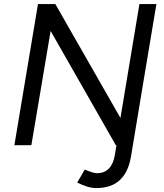

<svg xmlns="http://www.w3.org/2000/svg" viewBox="-20 -720 814 952"><path d="M362.7 185.3 400.3 120.8Q442.3 138.7 461.2 138.7Q497.5 138.7 519.8 115.7Q542.2 92.7 549.3 48.7L641.7 -502.5H722.3L629.5 56Q616.2 134.5 573.5 173.5Q530.8 212.5 457.2 212.5Q436.5 212.5 413.6 205.8Q390.7 199 362.7 185.3ZM168.3 -700H254.3L577.2 -135.2L671.3 -700H755.5L638.5 0H554.3L231 -566.5L135.5 0H51.3Z"/></svg>

Font: Oak Sans Light Italic
Style: Regular
Weight: 400
Italic angle: -9.5°
Foundry: Erik Kennedy, Walven
Version: Version 1.000;Glyphs 3.1.2 (3151)